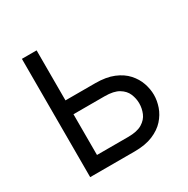

<svg xmlns="http://www.w3.org/2000/svg" viewBox="-159 -842 965 984"><g transform="rotate(-30 323.5 -350.0)"><path d="M98 0V-700H185V-404H361Q425 -404 469.2 -385.8Q513.5 -367.5 540.5 -337.5Q567.5 -307.5 579.8 -272Q592 -236.5 592 -202Q592 -168 579.8 -132.5Q567.5 -97 540.5 -67Q513.5 -37 469.2 -18.5Q425 0 361 0ZM185 -81H369Q423 -81 452.5 -99Q482 -117 493.5 -144.8Q505 -172.5 505 -202Q505 -231 493.5 -258.5Q482 -286 452.5 -304Q423 -322 369 -322H185Z"/></g></svg>

Font: Overpass
Style: Regular
Weight: 400
Designer: Delve Withrington, Dave Bailey, Thomas Jockin
Foundry: Delve Fonts LLC
Version: Version 4.000